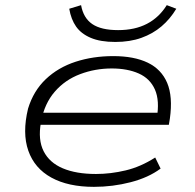

<svg xmlns="http://www.w3.org/2000/svg" viewBox="-20 -718 757 746"><path d="M345 8Q245 8 179.5 -28Q114 -64 90 -132.5Q66 -201 89 -296Q110 -365 158 -410.5Q206 -456 273.5 -478Q341 -500 420 -500Q501 -500 554 -474.5Q607 -449 629.5 -396Q652 -343 640 -257L636 -233H115L122 -280H620L589 -258Q601 -327 582 -370Q563 -413 519 -432.5Q475 -452 414 -452Q350 -452 291.5 -430Q233 -408 193 -362Q153 -316 140 -247L139 -242Q127 -175 149.5 -130.5Q172 -86 224 -64Q276 -42 353 -42Q410 -42 468.5 -56Q527 -70 583 -106L604 -63Q557 -28 487.5 -10Q418 8 345 8ZM428 -555Q370 -555 332.5 -571Q295 -587 275.5 -615Q256 -643 249 -684L295 -698Q304 -648 338.5 -624.5Q373 -601 439 -601Q504 -601 551 -625.5Q598 -650 628 -698L665 -684Q641 -644 607.5 -615.5Q574 -587 529.5 -571Q485 -555 428 -555Z"/></svg>

Font: Nunito Sans 7pt Expanded ExtraLight
Style: Italic
Weight: 250
Width: 7
Italic angle: -9°
Designer: Vernon Adams
Foundry: Vernon Adams
Version: Version 3.101;gftools[0.9.27]